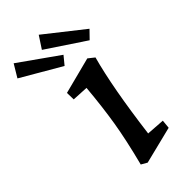

<svg xmlns="http://www.w3.org/2000/svg" viewBox="-306 -794 861 861"><g transform="rotate(-45 124.0 -363.5)"><path d="M120 -419 43 -423 42 -465 216 -510 245 -487Q204 -338 171 -79L258 -73L254 -32L77 12L49 -4Q81 -129 95.5 -218Q110 -307 120 -419ZM99 -681 137 -739 317 -597 281 -560ZM-69 -668 -33 -728 152 -597 120 -558Z"/></g></svg>

Font: Andada Pro SemiBold
Style: Italic
Weight: 600
Italic angle: -6.99998°
Designer: Carolina Giovagnoli
Foundry: Huerta Tipografica
Version: Version 3.005